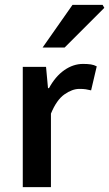

<svg xmlns="http://www.w3.org/2000/svg" viewBox="-20 -764 446 784"><path d="M73 0V-491H168L176 -404H180Q206 -452 242.5 -477.5Q279 -503 319 -503Q338 -503 351 -501Q364 -499 375 -493L352 -395Q340 -398 330 -399.5Q320 -401 304 -401Q275 -401 243 -378.5Q211 -356 188 -300V0ZM154 -570 276 -744H399L406 -732L244 -570Z"/></svg>

Font: Source Sans 3 SemiBold
Style: Regular
Weight: 600
Designer: Paul D. Hunt
Foundry: Adobe
Version: Version 3.046;hotconv 1.0.118;makeotfexe 2.5.65603